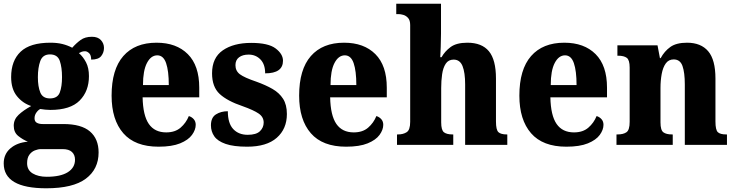

<svg xmlns="http://www.w3.org/2000/svg" viewBox="-27 -780 3958 1034"><path d="M222 234Q-7 234 -7 100Q-7 50 29 19Q65 -12 123 -17Q96 -28 71.5 -47.5Q47 -67 47 -103Q47 -137 73 -161.5Q99 -186 141 -209Q95 -224 64 -262.5Q33 -301 33 -365Q33 -453 84 -501.5Q135 -550 244 -550Q281 -550 309 -543Q337 -536 362 -523Q383 -547 407 -564.5Q431 -582 468 -582Q500 -582 516.5 -564Q533 -546 533 -522Q533 -497 518 -478Q503 -459 464 -459Q464 -483 453 -493.5Q442 -504 431 -504Q420 -504 412.5 -501Q405 -498 398 -494Q421 -474 436.5 -444Q452 -414 452 -370Q452 -289 402 -238.5Q352 -188 244 -188Q234 -188 216.5 -189.5Q199 -191 190 -193Q179 -188 169 -174Q159 -160 159 -143Q159 -126 171 -119Q183 -112 203 -112H314Q411 -112 457.5 -72Q504 -32 504 41Q504 131 435 182.5Q366 234 222 234ZM242 -250Q283 -250 295 -282Q307 -314 307 -365Q307 -417 295 -452Q283 -487 242 -487Q203 -487 190 -451.5Q177 -416 177 -364Q177 -314 190 -282Q203 -250 242 -250ZM225 172Q299 172 338 147.5Q377 123 377 80Q377 54 360.5 38.5Q344 23 310 23H194Q178 23 160.5 30Q143 37 131 53.5Q119 70 119 99Q119 136 149 154Q179 172 225 172Z M827 10Q700 10 637 -62.5Q574 -135 574 -265Q574 -406 637 -478Q700 -550 816 -550Q923 -550 984.5 -488.5Q1046 -427 1046 -308V-256H741Q743 -158 774.5 -112.5Q806 -67 868 -67Q916 -67 945.5 -92.5Q975 -118 990 -155Q1006 -150 1016.5 -138Q1027 -126 1027 -108Q1027 -81 1007 -53.5Q987 -26 943 -8Q899 10 827 10ZM882 -322Q882 -398 867.5 -440Q853 -482 820 -482Q786 -482 764.5 -441Q743 -400 743 -322Z M1304 10Q1231 10 1188 -5Q1145 -20 1127 -46Q1109 -72 1109 -105Q1109 -147 1136 -164Q1163 -181 1200 -181Q1200 -116 1229 -85Q1258 -54 1307 -54Q1353 -54 1373 -73.5Q1393 -93 1393 -120Q1393 -150 1366 -168.5Q1339 -187 1280 -208Q1197 -236 1156 -274Q1115 -312 1115 -385Q1115 -469 1173 -509Q1231 -549 1326 -549Q1418 -549 1457.5 -519Q1497 -489 1497 -453Q1497 -385 1401 -385Q1401 -434 1375.5 -460Q1350 -486 1312 -486Q1280 -486 1260.5 -471.5Q1241 -457 1241 -429Q1241 -398 1265 -380Q1289 -362 1354 -340Q1404 -322 1440.5 -301Q1477 -280 1497.5 -248Q1518 -216 1518 -166Q1518 -86 1463.5 -38Q1409 10 1304 10Z M1837 10Q1710 10 1647 -62.5Q1584 -135 1584 -265Q1584 -406 1647 -478Q1710 -550 1826 -550Q1933 -550 1994.5 -488.5Q2056 -427 2056 -308V-256H1751Q1753 -158 1784.5 -112.5Q1816 -67 1878 -67Q1926 -67 1955.5 -92.5Q1985 -118 2000 -155Q2016 -150 2026.5 -138Q2037 -126 2037 -108Q2037 -81 2017 -53.5Q1997 -26 1953 -8Q1909 10 1837 10ZM1892 -322Q1892 -398 1877.5 -440Q1863 -482 1830 -482Q1796 -482 1774.5 -441Q1753 -400 1753 -322Z M2111 0V-56H2116Q2144 -56 2163 -68Q2182 -80 2182 -124V-645Q2182 -671 2170.5 -683.5Q2159 -696 2144.5 -700Q2130 -704 2120 -704H2107V-760H2348V-599Q2348 -562 2346.5 -527Q2345 -492 2344 -472H2351Q2368 -503 2399.5 -526.5Q2431 -550 2490 -550Q2568 -550 2606 -504Q2644 -458 2644 -357V-126Q2644 -80 2657.5 -68Q2671 -56 2702 -56H2705V0H2478V-325Q2478 -389 2464 -424Q2450 -459 2416 -459Q2388 -459 2373.5 -437Q2359 -415 2354 -380Q2349 -345 2349 -306V-121Q2349 -79 2364 -67.5Q2379 -56 2410 -56H2414V0Z M3023 10Q2896 10 2833 -62.5Q2770 -135 2770 -265Q2770 -406 2833 -478Q2896 -550 3012 -550Q3119 -550 3180.5 -488.5Q3242 -427 3242 -308V-256H2937Q2939 -158 2970.5 -112.5Q3002 -67 3064 -67Q3112 -67 3141.5 -92.5Q3171 -118 3186 -155Q3202 -150 3212.5 -138Q3223 -126 3223 -108Q3223 -81 3203 -53.5Q3183 -26 3139 -8Q3095 10 3023 10ZM3078 -322Q3078 -398 3063.5 -440Q3049 -482 3016 -482Q2982 -482 2960.5 -441Q2939 -400 2939 -322Z M3293 0V-56H3298Q3330 -56 3347 -68Q3364 -80 3364 -124V-416Q3364 -457 3348.5 -468.5Q3333 -480 3302 -480H3298V-536H3514L3527 -467H3531Q3551 -504 3583 -527Q3615 -550 3673 -550Q3748 -550 3787 -504Q3826 -458 3826 -357V-126Q3826 -80 3839 -68Q3852 -56 3884 -56H3888V0H3661V-325Q3661 -389 3648.5 -424.5Q3636 -460 3601 -460Q3574 -460 3558.5 -438.5Q3543 -417 3536.5 -381.5Q3530 -346 3530 -306V-121Q3530 -79 3545.5 -67.5Q3561 -56 3592 -56H3596V0Z"/></svg>

Font: Noto Serif SemiCondensed ExtraBold
Style: Regular
Weight: 800
Width: 4
Designer: Monotype Design Team
Foundry: Monotype Imaging Inc.
Version: Version 2.015